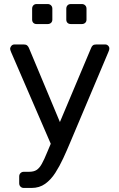

<svg xmlns="http://www.w3.org/2000/svg" viewBox="-20 -740 588 950"><path d="M98 190Q88 190 81.5 183.5Q75 177 75 167V133Q75 123 81.5 116.5Q88 110 98 110H124Q147 110 161 101Q175 92 187 70.5Q199 49 214 12L431 -503Q434 -511 439.5 -515.5Q445 -520 456 -520H501Q509 -520 515 -514Q521 -508 521 -500Q521 -496 520 -492.5Q519 -489 516 -482L326 -32Q311 4 293 43Q275 82 253.5 115.5Q232 149 203.5 169.5Q175 190 136 190ZM237 -15 35 -482Q30 -494 30 -499Q31 -508 37 -514Q43 -520 51 -520H98Q109 -520 114.5 -515Q120 -510 123 -503L289 -106ZM331 -621Q320 -621 314 -627Q308 -633 308 -643V-697Q308 -707 314 -713.5Q320 -720 331 -720H385Q395 -720 401.5 -713.5Q408 -707 408 -697V-643Q408 -633 401.5 -627Q395 -621 385 -621ZM161 -621Q151 -621 145 -627Q139 -633 139 -643V-697Q139 -707 145 -713.5Q151 -720 161 -720H216Q226 -720 232.5 -713.5Q239 -707 239 -697V-643Q239 -633 232.5 -627Q226 -621 216 -621Z"/></svg>

Font: Rubik Light
Style: Regular
Weight: 400
Version: Version 2.101